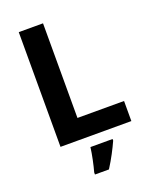

<svg xmlns="http://www.w3.org/2000/svg" viewBox="-168 -859 902 1123"><g transform="rotate(-20 282.5 -297.5)"><path d="M90 -51H531V-176H241V-765H90ZM392 20V10H254C249 53 235 118 224 157V170H311C345 117 372 64 392 20Z"/></g></svg>

Font: Noto Sans Tamil UI
Style: Bold
Weight: 700
Designer: Jelle Bosma - Monotype Design Team
Foundry: Monotype Imaging Inc.
Version: Version 2.004